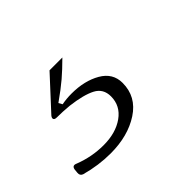

<svg xmlns="http://www.w3.org/2000/svg" viewBox="-129 -116 444 444"><g transform="rotate(-45 93.0 106.0)"><path d="M-56 213Q-64 210 -63 201L-62 191Q-60 180 -49 185Q-13 199 25 199Q65 199 91 180.5Q117 162 117 131Q117 106 96 95Q75 84 34 79Q12 77 -6 77Q-13 77 -14.5 73.5Q-16 70 -12 65L59 -12H101Q81 8 64 22.5Q47 37 20 56L25 65Q40 62 57 62Q99 62 128.5 79Q158 96 158 128Q158 173 119 198.5Q80 224 23 224Q-16 224 -56 213Z"/></g></svg>

Font: Open Sauce Two Light Italic
Style: Regular
Weight: 300
Italic angle: -10°
Designer: Alfredo Marco Pradil
Foundry: Creative Sauce Fz LLC
Version: Version 1.477